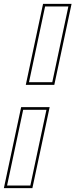

<svg xmlns="http://www.w3.org/2000/svg" viewBox="-38 -770 389 990"><path d="M95 -332.5 184 -750H331L242 -332.5ZM111.5 -346H231.5L314.5 -736.5H194.5ZM-18 200 71 -217.5H218L129 200ZM-1.5 186.5H118.5L201.5 -204H81.5Z"/></svg>

Font: Tourney Thin
Style: Italic
Weight: 100
Italic angle: -12°
Designer: Tyler Finck
Foundry: Etcetera Type Co
Version: Version 1.015